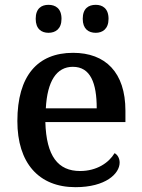

<svg xmlns="http://www.w3.org/2000/svg" viewBox="-20 -766 587 796"><path d="M377 -630C405 -630 430 -646 430 -688C430 -731 405 -746 377 -746C347 -746 323 -731 323 -688C323 -646 347 -630 377 -630ZM181 -630C210 -630 235 -646 235 -688C235 -731 210 -746 181 -746C152 -746 128 -731 128 -688C128 -646 152 -630 181 -630ZM293 10C418 10 476 -46 476 -92C476 -110 467 -125 455 -131C431 -91 381 -57 312 -57C221 -57 172 -118 168 -260H500V-307C500 -466 417 -547 283 -547C136 -547 52 -452 52 -264C52 -91 140 10 293 10ZM381 -317H170C176 -429 214 -489 282 -489C355 -489 381 -422 381 -317Z"/></svg>

Font: Noto Naskh Arabic UI Medium
Style: Regular
Weight: 500
Designer: Monotype Design Team, David Williams, Mohamad Dakak and Nizar Qandah
Foundry: Monotype Imaging Inc.
Version: Version 2.014